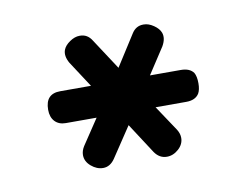

<svg xmlns="http://www.w3.org/2000/svg" viewBox="-42 -833 457 356"><g transform="rotate(-10 186.5 -654.5)"><path d="M45 -654Q45 -684 73 -684H131L99 -733Q91 -747 95 -758Q98 -766 107.5 -772.5Q117 -779 126 -779H127Q141 -779 149 -766L187 -708L224 -766Q232 -779 246 -779H247Q256 -779 265.5 -772.5Q275 -766 278 -758Q282 -747 274 -733L242 -684H300Q317 -684 324 -674Q328 -667 328 -654Q328 -642 324 -635Q317 -624 300 -624H242L274 -576Q279 -568 279 -560Q279 -548 269 -539Q259 -530 247 -530Q233 -530 224 -543L187 -600L149 -543Q140 -530 127 -530Q115 -530 104.5 -539Q94 -548 94 -560Q94 -568 99 -576L131 -624H73Q60 -624 52.5 -632Q45 -640 45 -654Z"/></g></svg>

Font: Soda Fountain
Style: Regular
Weight: 400
Version: Version 1.0